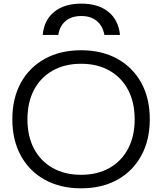

<svg xmlns="http://www.w3.org/2000/svg" viewBox="-20 -1013 881 1043"><path d="M422 -993.3Q513.7 -993.3 568.5 -949Q623.4 -904.7 632 -823.3H547.3Q537.9 -872.6 505.5 -899.3Q473 -926 422 -926Q369.7 -926 337 -899.3Q304.4 -872.6 296.7 -823.3H212Q219.6 -904.7 274.8 -949Q330 -993.3 422 -993.3ZM420.3 10Q307.7 10 223.5 -36.5Q139.3 -83 93.2 -167.5Q47 -252 47 -365Q47 -479 93.2 -563Q139.3 -647 223.5 -693.5Q307.7 -740 420.3 -740Q533.7 -740 617.5 -693.5Q701.3 -647 747.5 -563Q793.7 -479 793.7 -365Q793.7 -252 747.5 -167.5Q701.3 -83 617.5 -36.5Q533.7 10 420.3 10ZM420.3 -63.4Q509.3 -63.4 574.8 -100.6Q640.3 -137.7 675.9 -205.4Q711.6 -273 711.6 -365Q711.6 -457 675.9 -524.6Q640.3 -592.3 574.8 -629.4Q509.3 -666.6 420.3 -666.6Q331.7 -666.6 266 -629.4Q200.4 -592.3 164.7 -524.6Q129.1 -457 129.1 -365Q129.1 -273 164.7 -205.4Q200.4 -137.7 266 -100.6Q331.7 -63.4 420.3 -63.4Z"/></svg>

Font: M PLUS 1 Thin
Style: Regular
Weight: 100
Designer: Coji Morishita
Foundry: UNDERFOREST DESIGN
Version: Version 1.001